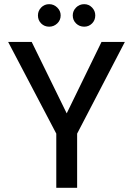

<svg xmlns="http://www.w3.org/2000/svg" viewBox="-20 -901 638 921"><path d="M250 0V-260L19 -700H132L305 -347H295L467 -700H579L350 -260V0ZM216 -773Q193 -773 177.5 -788.5Q162 -804 162 -827Q162 -849 177.5 -865Q193 -881 216 -881Q238 -881 254.5 -865Q271 -849 271 -827Q271 -804 254.5 -788.5Q238 -773 216 -773ZM384 -773Q361 -773 345 -788.5Q329 -804 329 -827Q329 -849 345 -865Q361 -881 384 -881Q406 -881 421.5 -865Q437 -849 437 -827Q437 -804 421.5 -788.5Q406 -773 384 -773Z"/></svg>

Font: DM Sans 11pt Medium
Style: Regular
Weight: 500
Version: Version 4.004;gftools[0.9.30]